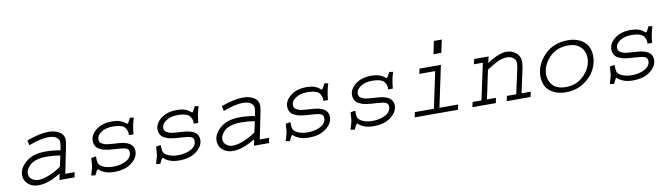

<svg xmlns="http://www.w3.org/2000/svg" viewBox="-36 -1168 5930 1709"><g transform="rotate(-10 2929.5 -313.5)"><path d="M510.7 -289.1 460.9 -45.9H545.9L536.1 0H400.4L412.1 -55.7Q373 -34.2 350.1 -22.5Q327.1 -10.7 287.1 1.5Q247.1 13.7 209 13.7Q152.3 13.7 116.2 -19Q80.1 -51.8 80.1 -100.6Q80.1 -163.1 143.6 -217.3Q207 -271.5 323.2 -271.5Q385.7 -271.5 456.1 -258.8L460.9 -289.1Q465.8 -313.5 465.8 -331.1Q465.8 -354.5 442.4 -373.5Q418.9 -392.6 366.2 -392.6Q299.8 -392.6 190.4 -351.6L180.7 -396.5Q296.9 -439.5 377.9 -439.5Q437.5 -439.5 477.5 -413.6Q517.6 -387.7 517.6 -338.9Q517.6 -330.1 510.7 -289.1ZM424.8 -116.2 446.3 -213.9Q381.8 -224.6 324.2 -224.6Q269.5 -224.6 229.5 -211.9Q189.5 -199.2 169.9 -179.2Q150.4 -159.2 141.6 -140.6Q132.8 -122.1 132.8 -105.5Q132.8 -72.3 158.7 -52.7Q184.6 -33.2 215.8 -33.2Q261.7 -33.2 322.8 -59.1Q383.8 -85 424.8 -116.2Z M1114.3 -437.5 1148.4 -432.6Q1126 -363.3 1120.1 -286.1H1079.1Q1079.1 -306.6 1076.7 -318.4Q1074.2 -330.1 1063.5 -348.6Q1052.7 -367.2 1023.9 -377Q995.1 -386.7 949.2 -386.7Q885.7 -386.7 845.2 -359.4Q804.7 -332 804.7 -296.9Q804.7 -283.2 809.6 -272.9Q814.5 -262.7 826.7 -256.3Q838.9 -250 849.6 -245.6Q860.4 -241.2 883.3 -238.8Q906.2 -236.3 921.4 -235.4Q936.5 -234.4 966.8 -232.4Q1111.3 -225.6 1111.3 -136.7Q1111.3 -78.1 1052.7 -32.2Q994.1 13.7 895.5 13.7Q843.8 13.7 810.5 0Q777.3 -13.7 763.7 -27.3Q758.8 -35.2 753.9 -35.2Q745.1 -35.2 722.7 14.6L685.5 8.8Q685.5 4.9 689.5 -2.9Q690.4 -5.9 694.8 -21.5Q699.2 -37.1 703.1 -50.3Q707 -63.5 707 -66.4Q711.9 -110.4 711.9 -129.9Q712.9 -131.8 713.4 -137.2Q713.9 -142.6 713.9 -144.5L756.8 -150.4Q755.9 -101.6 764.6 -84Q776.4 -62.5 811 -48.3Q845.7 -34.2 893.6 -34.2Q961.9 -34.2 1010.7 -61Q1059.6 -87.9 1059.6 -133.8Q1059.6 -164.1 1033.2 -172.9Q1006.8 -181.6 936.5 -185.5Q934.6 -185.5 933.6 -185.5Q913.1 -186.5 901.9 -187.5Q890.6 -188.5 868.7 -191.4Q846.7 -194.3 833.5 -198.2Q820.3 -202.1 802.7 -210.4Q785.2 -218.8 775.4 -229Q765.6 -239.3 758.8 -255.4Q752 -271.5 752 -291Q752 -345.7 806.6 -389.2Q861.3 -432.6 952.1 -432.6Q1029.3 -432.6 1072.3 -393.6Q1078.1 -387.7 1082 -387.7Q1090.8 -387.7 1109.4 -427.7Q1110.4 -429.7 1112.3 -433.6Z M1700.2 -437.5 1734.4 -432.6Q1711.9 -363.3 1706.1 -286.1H1665Q1665 -306.6 1662.6 -318.4Q1660.2 -330.1 1649.4 -348.6Q1638.7 -367.2 1609.9 -377Q1581.1 -386.7 1535.2 -386.7Q1471.7 -386.7 1431.2 -359.4Q1390.6 -332 1390.6 -296.9Q1390.6 -283.2 1395.5 -272.9Q1400.4 -262.7 1412.6 -256.3Q1424.8 -250 1435.5 -245.6Q1446.3 -241.2 1469.2 -238.8Q1492.2 -236.3 1507.3 -235.4Q1522.5 -234.4 1552.7 -232.4Q1697.3 -225.6 1697.3 -136.7Q1697.3 -78.1 1638.7 -32.2Q1580.1 13.7 1481.4 13.7Q1429.7 13.7 1396.5 0Q1363.3 -13.7 1349.6 -27.3Q1344.7 -35.2 1339.8 -35.2Q1331.1 -35.2 1308.6 14.6L1271.5 8.8Q1271.5 4.9 1275.4 -2.9Q1276.4 -5.9 1280.8 -21.5Q1285.2 -37.1 1289.1 -50.3Q1293 -63.5 1293 -66.4Q1297.9 -110.4 1297.9 -129.9Q1298.8 -131.8 1299.3 -137.2Q1299.8 -142.6 1299.8 -144.5L1342.8 -150.4Q1341.8 -101.6 1350.6 -84Q1362.3 -62.5 1397 -48.3Q1431.6 -34.2 1479.5 -34.2Q1547.9 -34.2 1596.7 -61Q1645.5 -87.9 1645.5 -133.8Q1645.5 -164.1 1619.1 -172.9Q1592.8 -181.6 1522.5 -185.5Q1520.5 -185.5 1519.5 -185.5Q1499 -186.5 1487.8 -187.5Q1476.6 -188.5 1454.6 -191.4Q1432.6 -194.3 1419.4 -198.2Q1406.2 -202.1 1388.7 -210.4Q1371.1 -218.8 1361.3 -229Q1351.6 -239.3 1344.7 -255.4Q1337.9 -271.5 1337.9 -291Q1337.9 -345.7 1392.6 -389.2Q1447.3 -432.6 1538.1 -432.6Q1615.2 -432.6 1658.2 -393.6Q1664.1 -387.7 1668 -387.7Q1676.8 -387.7 1695.3 -427.7Q1696.3 -429.7 1698.2 -433.6Z M2268.6 -289.1 2218.8 -45.9H2303.7L2293.9 0H2158.2L2169.9 -55.7Q2130.9 -34.2 2107.9 -22.5Q2085 -10.7 2044.9 1.5Q2004.9 13.7 1966.8 13.7Q1910.2 13.7 1874 -19Q1837.9 -51.8 1837.9 -100.6Q1837.9 -163.1 1901.4 -217.3Q1964.8 -271.5 2081.1 -271.5Q2143.6 -271.5 2213.9 -258.8L2218.8 -289.1Q2223.6 -313.5 2223.6 -331.1Q2223.6 -354.5 2200.2 -373.5Q2176.8 -392.6 2124 -392.6Q2057.6 -392.6 1948.2 -351.6L1938.5 -396.5Q2054.7 -439.5 2135.7 -439.5Q2195.3 -439.5 2235.4 -413.6Q2275.4 -387.7 2275.4 -338.9Q2275.4 -330.1 2268.6 -289.1ZM2182.6 -116.2 2204.1 -213.9Q2139.6 -224.6 2082 -224.6Q2027.3 -224.6 1987.3 -211.9Q1947.3 -199.2 1927.7 -179.2Q1908.2 -159.2 1899.4 -140.6Q1890.6 -122.1 1890.6 -105.5Q1890.6 -72.3 1916.5 -52.7Q1942.4 -33.2 1973.6 -33.2Q2019.5 -33.2 2080.6 -59.1Q2141.6 -85 2182.6 -116.2Z M2872.1 -437.5 2906.2 -432.6Q2883.8 -363.3 2877.9 -286.1H2836.9Q2836.9 -306.6 2834.5 -318.4Q2832 -330.1 2821.3 -348.6Q2810.5 -367.2 2781.7 -377Q2752.9 -386.7 2707 -386.7Q2643.6 -386.7 2603 -359.4Q2562.5 -332 2562.5 -296.9Q2562.5 -283.2 2567.4 -272.9Q2572.3 -262.7 2584.5 -256.3Q2596.7 -250 2607.4 -245.6Q2618.2 -241.2 2641.1 -238.8Q2664.1 -236.3 2679.2 -235.4Q2694.3 -234.4 2724.6 -232.4Q2869.1 -225.6 2869.1 -136.7Q2869.1 -78.1 2810.5 -32.2Q2752 13.7 2653.3 13.7Q2601.6 13.7 2568.4 0Q2535.2 -13.7 2521.5 -27.3Q2516.6 -35.2 2511.7 -35.2Q2502.9 -35.2 2480.5 14.6L2443.4 8.8Q2443.4 4.9 2447.3 -2.9Q2448.2 -5.9 2452.6 -21.5Q2457 -37.1 2460.9 -50.3Q2464.8 -63.5 2464.8 -66.4Q2469.7 -110.4 2469.7 -129.9Q2470.7 -131.8 2471.2 -137.2Q2471.7 -142.6 2471.7 -144.5L2514.6 -150.4Q2513.7 -101.6 2522.5 -84Q2534.2 -62.5 2568.8 -48.3Q2603.5 -34.2 2651.4 -34.2Q2719.7 -34.2 2768.6 -61Q2817.4 -87.9 2817.4 -133.8Q2817.4 -164.1 2791 -172.9Q2764.6 -181.6 2694.3 -185.5Q2692.4 -185.5 2691.4 -185.5Q2670.9 -186.5 2659.7 -187.5Q2648.4 -188.5 2626.5 -191.4Q2604.5 -194.3 2591.3 -198.2Q2578.1 -202.1 2560.5 -210.4Q2543 -218.8 2533.2 -229Q2523.4 -239.3 2516.6 -255.4Q2509.8 -271.5 2509.8 -291Q2509.8 -345.7 2564.5 -389.2Q2619.1 -432.6 2710 -432.6Q2787.1 -432.6 2830.1 -393.6Q2835.9 -387.7 2839.8 -387.7Q2848.6 -387.7 2867.2 -427.7Q2868.2 -429.7 2870.1 -433.6Z M3458 -437.5 3492.2 -432.6Q3469.7 -363.3 3463.9 -286.1H3422.9Q3422.9 -306.6 3420.4 -318.4Q3418 -330.1 3407.2 -348.6Q3396.5 -367.2 3367.7 -377Q3338.9 -386.7 3293 -386.7Q3229.5 -386.7 3189 -359.4Q3148.4 -332 3148.4 -296.9Q3148.4 -283.2 3153.3 -272.9Q3158.2 -262.7 3170.4 -256.3Q3182.6 -250 3193.4 -245.6Q3204.1 -241.2 3227.1 -238.8Q3250 -236.3 3265.1 -235.4Q3280.3 -234.4 3310.5 -232.4Q3455.1 -225.6 3455.1 -136.7Q3455.1 -78.1 3396.5 -32.2Q3337.9 13.7 3239.3 13.7Q3187.5 13.7 3154.3 0Q3121.1 -13.7 3107.4 -27.3Q3102.5 -35.2 3097.7 -35.2Q3088.9 -35.2 3066.4 14.6L3029.3 8.8Q3029.3 4.9 3033.2 -2.9Q3034.2 -5.9 3038.6 -21.5Q3043 -37.1 3046.9 -50.3Q3050.8 -63.5 3050.8 -66.4Q3055.7 -110.4 3055.7 -129.9Q3056.6 -131.8 3057.1 -137.2Q3057.6 -142.6 3057.6 -144.5L3100.6 -150.4Q3099.6 -101.6 3108.4 -84Q3120.1 -62.5 3154.8 -48.3Q3189.5 -34.2 3237.3 -34.2Q3305.7 -34.2 3354.5 -61Q3403.3 -87.9 3403.3 -133.8Q3403.3 -164.1 3377 -172.9Q3350.6 -181.6 3280.3 -185.5Q3278.3 -185.5 3277.3 -185.5Q3256.8 -186.5 3245.6 -187.5Q3234.4 -188.5 3212.4 -191.4Q3190.4 -194.3 3177.2 -198.2Q3164.1 -202.1 3146.5 -210.4Q3128.9 -218.8 3119.1 -229Q3109.4 -239.3 3102.5 -255.4Q3095.7 -271.5 3095.7 -291Q3095.7 -345.7 3150.4 -389.2Q3205.1 -432.6 3295.9 -432.6Q3373 -432.6 3416 -393.6Q3421.9 -387.7 3425.8 -387.7Q3434.6 -387.7 3453.1 -427.7Q3454.1 -429.7 3456.1 -433.6Z M3728.5 -419.9H3921.9L3842.8 -45.9H4011.7L4002 0H3611.3L3621.1 -45.9H3793L3862.3 -374H3718.8ZM3873 -524.4 3897.5 -640.6H3968.8L3944.3 -524.4Z M4222.7 -419.9H4353.5L4339.8 -362.3Q4445.3 -433.6 4517.6 -433.6Q4564.5 -433.6 4602.1 -402.8Q4639.6 -372.1 4639.6 -317.4Q4639.6 -307.6 4632.8 -266.6L4585 -45.9H4668L4658.2 0H4443.4L4452.1 -45.9H4537.1L4585 -266.6Q4591.8 -293.9 4591.8 -320.3Q4591.8 -346.7 4569.3 -365.2Q4546.9 -383.8 4513.7 -383.8Q4470.7 -383.8 4429.2 -364.3Q4387.7 -344.7 4327.1 -304.7L4272.5 -45.9H4353.5L4344.7 0H4132.8L4142.6 -45.9H4222.7L4293 -374H4211.9Z M5072.3 -439.5Q5160.2 -439.5 5215.3 -393.1Q5270.5 -346.7 5270.5 -260.7Q5270.5 -195.3 5236.8 -133.8Q5203.1 -72.3 5134.3 -29.3Q5065.4 13.7 4976.6 13.7Q4889.6 13.7 4833 -31.7Q4776.4 -77.1 4776.4 -165Q4776.4 -267.6 4857.4 -353.5Q4938.5 -439.5 5072.3 -439.5ZM5065.4 -393.6Q4960.9 -393.6 4895 -324.2Q4829.1 -254.9 4829.1 -170.9Q4829.1 -113.3 4867.7 -72.8Q4906.2 -32.2 4984.4 -32.2Q5086.9 -32.2 5152.3 -102.5Q5217.8 -172.9 5217.8 -253.9Q5217.8 -315.4 5177.7 -354.5Q5137.7 -393.6 5065.4 -393.6Z M5801.8 -437.5 5835.9 -432.6Q5813.5 -363.3 5807.6 -286.1H5766.6Q5766.6 -306.6 5764.2 -318.4Q5761.7 -330.1 5751 -348.6Q5740.2 -367.2 5711.4 -377Q5682.6 -386.7 5636.7 -386.7Q5573.2 -386.7 5532.7 -359.4Q5492.2 -332 5492.2 -296.9Q5492.2 -283.2 5497.1 -272.9Q5502 -262.7 5514.2 -256.3Q5526.4 -250 5537.1 -245.6Q5547.9 -241.2 5570.8 -238.8Q5593.8 -236.3 5608.9 -235.4Q5624 -234.4 5654.3 -232.4Q5798.8 -225.6 5798.8 -136.7Q5798.8 -78.1 5740.2 -32.2Q5681.6 13.7 5583 13.7Q5531.2 13.7 5498 0Q5464.8 -13.7 5451.2 -27.3Q5446.3 -35.2 5441.4 -35.2Q5432.6 -35.2 5410.2 14.6L5373 8.8Q5373 4.9 5377 -2.9Q5377.9 -5.9 5382.3 -21.5Q5386.7 -37.1 5390.6 -50.3Q5394.5 -63.5 5394.5 -66.4Q5399.4 -110.4 5399.4 -129.9Q5400.4 -131.8 5400.9 -137.2Q5401.4 -142.6 5401.4 -144.5L5444.3 -150.4Q5443.4 -101.6 5452.1 -84Q5463.9 -62.5 5498.5 -48.3Q5533.2 -34.2 5581.1 -34.2Q5649.4 -34.2 5698.2 -61Q5747.1 -87.9 5747.1 -133.8Q5747.1 -164.1 5720.7 -172.9Q5694.3 -181.6 5624 -185.5Q5622.1 -185.5 5621.1 -185.5Q5600.6 -186.5 5589.4 -187.5Q5578.1 -188.5 5556.2 -191.4Q5534.2 -194.3 5521 -198.2Q5507.8 -202.1 5490.2 -210.4Q5472.7 -218.8 5462.9 -229Q5453.1 -239.3 5446.3 -255.4Q5439.5 -271.5 5439.5 -291Q5439.5 -345.7 5494.1 -389.2Q5548.8 -432.6 5639.6 -432.6Q5716.8 -432.6 5759.8 -393.6Q5765.6 -387.7 5769.5 -387.7Q5778.3 -387.7 5796.9 -427.7Q5797.9 -429.7 5799.8 -433.6Z"/></g></svg>

Font: Thabit-Oblique
Style: Oblique
Weight: 500
Designer: Regenerated by Nadim Shaikli
Foundry: MAK Alagha
Version: 0.01